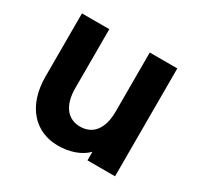

<svg xmlns="http://www.w3.org/2000/svg" viewBox="-126 -697 873 851"><g transform="rotate(30 310.5 -271.5)"><path d="M552 0V-552H411V-250C411 -160 371 -113 307 -113C245 -113 204 -160 204 -250V-552H64V-229C64 -77 148 9 264 9C326 9 379 -11 411 -44V0Z"/></g></svg>

Font: Malmofest SemiBold
Style: Regular
Weight: 600
Designer: Jonny Pinhorn (Poppins), Kolossal
Version: Version 1.004;Glyphs 3.1.2 (3151)